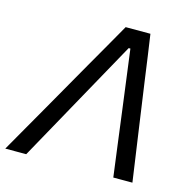

<svg xmlns="http://www.w3.org/2000/svg" viewBox="-129 -818 923 922"><g transform="rotate(15 333.0 -356.5)"><path d="M-23.5 0Q10 -58 46 -121.5Q82 -184.5 115 -242L255 -487.5Q292.5 -552.5 323 -606Q353 -659 384 -713H507Q515 -658.5 522.5 -605.8Q530 -553 539 -487L574 -241Q582.5 -181.5 591.5 -119Q600.5 -56.5 608.5 0H513.5Q503 -80 492 -164Q481 -248 471 -326L432.5 -619.5H424L261.5 -326.5Q219 -250 171.2 -163.5Q123.5 -77 80.5 0Z"/></g></svg>

Font: Heraclito
Style: Italic
Weight: 400
Italic angle: -12°
Designer: Kostas Bartsokas (font) & Cristiano Sobral (main changes)
Foundry: Kostas Bartsokas (font) & Cristiano Sobral (main changes)
Version: Version 1.00;July 8, 2020;FontCreator 13.0.0.2655 64-bit